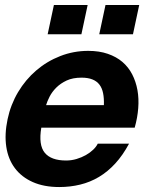

<svg xmlns="http://www.w3.org/2000/svg" viewBox="-20 -734 614 767"><path d="M145 -224.1Q133.3 -154.8 158.7 -123.8Q184.1 -92.8 244.1 -92.8Q265.6 -92.8 285.9 -98.9Q306.2 -105 323 -114.5Q339.8 -124 352.3 -136Q364.7 -147.9 370.6 -160.2H495.6Q470.7 -113.8 440.4 -80.8Q410.2 -47.9 375.2 -27.1Q340.3 -6.3 300.5 3.4Q260.7 13.2 216.8 13.2Q155.8 13.2 111.1 -6.6Q66.4 -26.4 39.6 -62Q12.7 -97.7 5.1 -147.7Q-2.4 -197.8 10.3 -257.8Q22.5 -315.9 52.2 -366Q82 -416 124.8 -452.6Q167.5 -489.3 220.7 -510Q273.9 -530.8 332.5 -530.8Q376.5 -530.8 410.6 -519Q444.8 -507.3 469 -486.6Q493.2 -465.8 508.1 -437Q522.9 -408.2 529.1 -374Q535.2 -339.8 532.2 -301.8Q529.3 -263.7 518.1 -224.1ZM395 -314Q396 -341.3 391.8 -361.8Q387.7 -382.3 377.2 -396Q366.7 -409.7 349.1 -416.7Q331.5 -423.8 305.7 -423.8Q271 -423.8 246.3 -412.4Q221.7 -400.9 204.8 -384Q188 -367.2 178.2 -348.1Q168.5 -329.1 164.1 -314ZM536.1 -713.9 511.2 -597.2H376.5L401.4 -713.9ZM330.1 -713.9 305.2 -597.2H170.4L195.3 -713.9Z"/></svg>

Font: XB Khoramshahr
Style: Bold Italic
Weight: 700
Italic angle: -12°
Designer: Behnam
Foundry: Irmug
Version: Version 8.005 2009